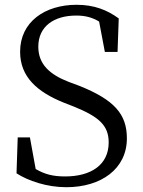

<svg xmlns="http://www.w3.org/2000/svg" viewBox="-20 -766 597 802"><path d="M267 -424C187 -455 140 -498 140 -571C140 -657 207 -701 298 -701C335 -701 364 -694 394 -676L418 -549H471L476 -689C428 -724 374 -746 300 -746C168 -746 64 -675 64 -550C64 -445 135 -382 247 -337L288 -321C392 -279 434 -243 434 -171C434 -78 361 -29 252 -29C201 -29 167 -38 129 -60L105 -192H54L49 -42C97 -11 175 16 257 16C403 16 510 -61 510 -188C510 -289 458 -349 310 -408Z"/></svg>

Font: Source Han Serif
Style: Regular
Weight: 400
Designer: Ryoko NISHIZUKA 西塚涼子 (kana & ideographs); Frank Grießhammer (Latin, Greek & Cyrillic); Wenlong ZHANG 张文龙 (bopomofo); San
Foundry: Adobe Systems Incorporated
Version: Version 1.001;PS 1.001;hotconv 16.6.54;makeotf.lib2.5.65590